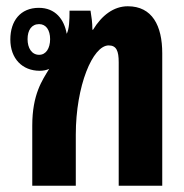

<svg xmlns="http://www.w3.org/2000/svg" viewBox="-20 -593 588 613"><path d="M83 0H222V-163C222 -319 276 -448 327 -448C352 -448 359 -430 359 -394V0H498V-423C498 -511 466 -573 388 -573C343 -573 305 -544 277 -498H275C275 -522 272 -540 269 -559H202C202 -527 201 -501 193 -485C185 -531 157 -568 104 -568C45 -568 13 -526 13 -467C13 -406 51 -367 107 -367C118 -367 128 -369 137 -373C115 -337 83 -292 83 -192ZM105 -418C81 -418 68 -440 68 -468C68 -497 81 -516 105 -516C127 -516 140 -497 140 -468C140 -439 127 -418 105 -418Z"/></svg>

Font: Noto Sans Thai Looped ExtraCondensed ExtraBold
Style: Regular
Weight: 800
Width: 2
Designer: Sasikarn Vongin, Ben Mitchell
Foundry: The Fontpad Ltd
Version: Version 1.001